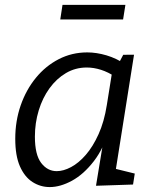

<svg xmlns="http://www.w3.org/2000/svg" viewBox="-20 -750 625 779"><path d="M181.9 9Q143.9 9 111.9 -11.5Q79.9 -32 60.9 -75Q41.9 -118 41.9 -187Q41.9 -259 63.9 -322.4Q85.9 -385.7 125.4 -434Q164.9 -482.4 218.3 -509.9Q271.6 -537.4 334 -537.4Q371.3 -537.4 411.9 -525.5Q452.4 -513.7 494.7 -485.7L460.3 -490.4L480 -527.7L523.8 -528L443.8 -23.7L416.7 -72.9L526.8 -45.8L519.8 -1.3L369.5 3.7L402.2 -194.9L425.3 -231.7Q402.3 -150.1 361 -96.4Q319.6 -42.7 272.1 -16.8Q224.6 9 181.9 9ZM210.1 -55.6Q237.4 -55.6 268.4 -72.1Q299.3 -88.5 328.1 -121.7Q356.9 -154.8 379.8 -205.4Q402.8 -256 413.5 -324.3L436.1 -465.6L449.8 -437.2Q418.9 -457.5 389.6 -466.8Q360.3 -476.1 332 -476.1Q286 -476.1 247.6 -453.5Q209.1 -430.8 180.8 -391.7Q152.5 -352.6 137.1 -302Q121.6 -251.3 121.6 -195.4Q121.6 -122.5 147 -89Q172.5 -55.6 210.1 -55.6ZM488.8 -730.2 479.4 -670.9H224.5L233.6 -730.2Z"/></svg>

Font: Bitter Thin
Style: Italic
Weight: 100
Italic angle: -9°
Designer: Sol Matas, and Bitter project Authors
Foundry: Sol Matas
Version: Version 2.002